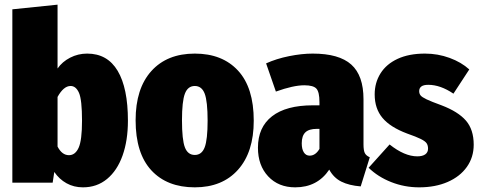

<svg xmlns="http://www.w3.org/2000/svg" viewBox="-20 -784 2059 824"><path d="M529 -266Q529 -181 506 -116.5Q483 -52 439.5 -16Q396 20 336 20Q297 20 265.5 2.5Q234 -15 213 -46L206 0H33V-744L227 -764V-490Q247 -519 281 -536.5Q315 -554 354 -554Q441 -554 485 -480Q529 -406 529 -266ZM332 -266Q332 -356 319 -385.5Q306 -415 283 -415Q253 -415 227 -368V-155Q246 -118 276 -118Q303 -118 317.5 -150Q332 -182 332 -266Z M1069 -266Q1069 -131 1001.5 -55.5Q934 20 816 20Q697 20 629.5 -53Q562 -126 562 -268Q562 -404 629.5 -479Q697 -554 816 -554Q934 -554 1001.5 -481Q1069 -408 1069 -266ZM761 -268Q761 -184 773.5 -151.5Q786 -119 816 -119Q846 -119 858.5 -152Q871 -185 871 -266Q871 -349 858.5 -382Q846 -415 816 -415Q786 -415 773.5 -382Q761 -349 761 -268Z M1567 -109 1528 16Q1478 12 1445 -4.5Q1412 -21 1393 -56Q1342 20 1247 20Q1175 20 1131 -27Q1087 -74 1087 -150Q1087 -238 1147.5 -285Q1208 -332 1323 -332H1351V-346Q1351 -389 1338 -403.5Q1325 -418 1286 -418Q1239 -418 1164 -391L1122 -512Q1166 -532 1220.5 -543Q1275 -554 1322 -554Q1435 -554 1487.5 -507Q1540 -460 1540 -358V-165Q1540 -139 1545.5 -127.5Q1551 -116 1567 -109ZM1351 -145V-231H1340Q1306 -231 1290.5 -216Q1275 -201 1275 -169Q1275 -144 1284 -130Q1293 -116 1309 -116Q1334 -116 1351 -145Z M1994 -486 1926 -382Q1870 -420 1818 -420Q1798 -420 1788.5 -413Q1779 -406 1779 -393Q1779 -382 1785 -374.5Q1791 -367 1811 -357.5Q1831 -348 1875 -332Q1946 -305 1979.5 -266.5Q2013 -228 2013 -163Q2013 -109 1983.5 -67.5Q1954 -26 1901 -3Q1848 20 1779 20Q1716 20 1659 -2.5Q1602 -25 1562 -64L1652 -164Q1716 -113 1771 -113Q1793 -113 1805 -121.5Q1817 -130 1817 -146Q1817 -160 1811 -169Q1805 -178 1786 -187.5Q1767 -197 1727 -211Q1655 -238 1621.5 -278Q1588 -318 1588 -379Q1588 -429 1613 -469Q1638 -509 1686.5 -531.5Q1735 -554 1804 -554Q1859 -554 1909.5 -535.5Q1960 -517 1994 -486Z"/></svg>

Font: Fira Sans Condensed Black
Style: Regular
Weight: 900
Width: 3
Designer: Carrois Corporate & Edenspiekermann AG
Foundry: Carrois Corporate GbR & Edenspiekermann AG
Version: Version 4.203